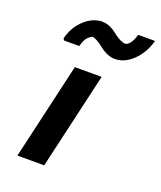

<svg xmlns="http://www.w3.org/2000/svg" viewBox="-133 -798 738 882"><g transform="rotate(20 236.0 -357.0)"><path d="M80 -571Q78 -572 76 -575Q74 -578 73 -579Q86 -633 123 -670Q160 -707 204 -712Q212 -714 219 -712Q252 -711 284 -685.5Q316 -660 332 -657Q341 -652 351 -654Q354 -654 358 -657Q378 -670 390 -712H472Q455 -650 414 -610.5Q373 -571 326 -571Q290 -571 252 -601Q214 -631 195 -632Q179 -623 170 -611.5Q161 -600 153 -571ZM58 -1 167 -473H298L189 -1Z"/></g></svg>

Font: Coval
Style: ExtraBold Italic
Weight: 800
Foundry: Context Ltd
Version: Version 001.000